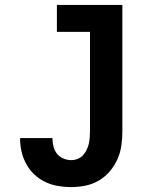

<svg xmlns="http://www.w3.org/2000/svg" viewBox="-20 -755 640 783"><path d="M270 8Q243 8 216.5 3.5Q190 -1 165.5 -12.5Q141 -24 121 -42.5Q101 -61 88 -84.5Q75 -108 68.5 -134.5Q62 -161 62 -188V-192H194V-190Q194 -174 198 -157.5Q202 -141 212.5 -128Q223 -115 238.5 -108.5Q254 -102 270 -102Q284 -102 296.5 -107Q309 -112 318 -121.5Q327 -131 333 -143Q339 -155 342 -168Q345 -181 346 -194.5Q347 -208 347 -221V-625H212V-735H479V-221Q479 -191 475 -162Q471 -133 459 -106Q447 -79 428 -56.5Q409 -34 383.5 -19Q358 -4 329 2Q300 8 270 8Z"/></svg>

Font: Iosevka HT Extrabold Extended
Style: Regular
Weight: 800
Width: 7
Monospace: yes
Designer: Belleve Invis
Foundry: Belleve Invis
Version: Version 32.3.0; ttfautohint (v1.8.4)